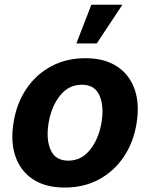

<svg xmlns="http://www.w3.org/2000/svg" viewBox="-20 -806 654 836"><path d="M262.1 10.7Q178.6 10.7 124.1 -25Q69.6 -60.7 47.4 -124.6Q25.2 -188.6 39.1 -273.1Q52.6 -356.9 95.2 -419.7Q137.8 -482.6 203.5 -517.6Q269.2 -552.6 351.6 -552.6Q434.7 -552.6 489.3 -516.9Q544 -481.2 566.2 -417.3Q588.4 -353.3 574.6 -268.5Q561.1 -185 518.3 -122.2Q475.5 -59.3 410 -24.3Q344.5 10.7 262.1 10.7ZM277.3 -106.5Q334.5 -106.5 372.3 -154.1Q410.2 -201.7 422.2 -273.8Q433.6 -344.5 413 -390.8Q392.4 -437.1 336.3 -437.1Q278.8 -437.1 240.9 -389.2Q203.1 -341.3 191.4 -269.2Q180 -198.9 200.8 -152.7Q221.6 -106.5 277.3 -106.5ZM312.5 -616.8 377.8 -785.5H513.1L401.3 -616.8Z"/></svg>

Font: Inter UI
Style: Bold Italic
Weight: 700
Italic angle: 9.39999°
Designer: Rasmus Andersson
Foundry: rsms
Version: 3.2;8d6f07862